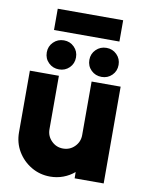

<svg xmlns="http://www.w3.org/2000/svg" viewBox="-93 -899 735 977"><g transform="rotate(10 275.0 -411.0)"><path d="M40 -181.5V-500H190V-223.5Q190 -188.5 214.8 -163.8Q239.5 -139 274.5 -139Q310 -139 334.5 -163.8Q359 -188.5 359 -223.5V-500H509L509.5 0H359.5L359 -32.5Q334 -11 302 1Q270 13 234.5 13Q181 13 136.8 -13.2Q92.5 -39.5 66.2 -83.5Q40 -127.5 40 -181.5ZM184.5 -532Q152.5 -532 130.5 -553.5Q108.5 -575 108.5 -607Q108.5 -638.5 130.5 -660.2Q152.5 -682 184.5 -682Q216 -682 237.8 -660.2Q259.5 -638.5 259.5 -607Q259.5 -575 237.8 -553.5Q216 -532 184.5 -532ZM404.5 -532Q372.5 -532 350.5 -553.5Q328.5 -575 328.5 -607Q328.5 -638.5 350.5 -660.2Q372.5 -682 404.5 -682Q436 -682 457.8 -660.2Q479.5 -638.5 479.5 -607Q479.5 -575 457.8 -553.5Q436 -532 404.5 -532ZM125 -835H463V-725H125Z"/></g></svg>

Font: Urbanist Black
Style: Regular
Weight: 900
Designer: Corey Hu
Foundry: Corey Hu
Version: Version 1.330; ttfautohint (v1.8.4.7-5d5b)